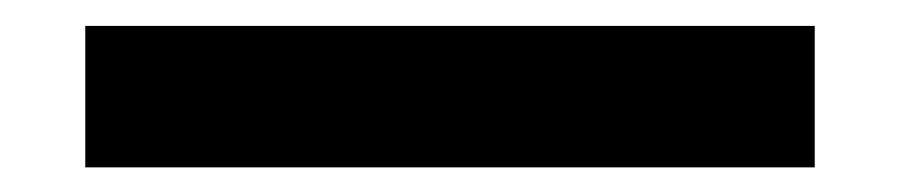

<svg xmlns="http://www.w3.org/2000/svg" viewBox="-20 -20 712 152"><path d="M47.5 112.5V0.5H625V112.5Z"/></svg>

Font: Encode Sans Expanded SemiBold
Style: Regular
Weight: 600
Width: 7
Designer: Multiple Designers
Foundry: Impallari Type
Version: Version 2.000